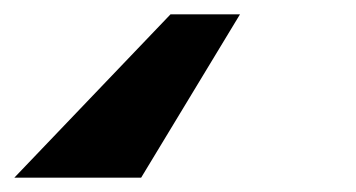

<svg xmlns="http://www.w3.org/2000/svg" viewBox="-24 -48 497 268"><path d="M311 -28H214L-4 200H173Z"/></svg>

Font: Geom SemiBold
Style: Bold Italic
Weight: 600
Italic angle: -10°
Version: Version 1.102